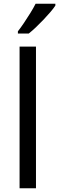

<svg xmlns="http://www.w3.org/2000/svg" viewBox="-20 -1010 317 1030"><path d="M173 0H85V-760H173ZM277 -980Q268 -966 251 -946Q234 -926 213.5 -904.5Q193 -883 172.5 -863.5Q152 -844 134 -830H76V-842Q91 -861 108.5 -887Q126 -913 143 -940.5Q160 -968 171 -990H277Z"/></svg>

Font: Noto Sans NKo Unjoined
Style: Regular
Weight: 400
Designer: Monotype Design Team
Foundry: Monotype Imaging Inc.
Version: Version 2.004